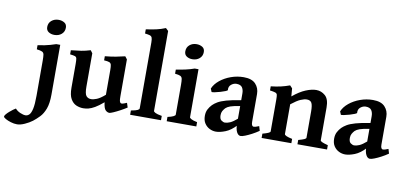

<svg xmlns="http://www.w3.org/2000/svg" viewBox="-212 -967 3094 1459"><g transform="rotate(10 1335.5 -237.5)"><path d="M214.4 -566.4Q214.4 -535.6 192.4 -516.6Q170.4 -497.6 137.2 -497.6Q111.8 -497.6 92.8 -509.8Q73.7 -522 73.7 -547.9Q73.7 -579.1 96.2 -597.7Q118.7 -616.2 150.9 -616.2Q175.3 -616.2 194.8 -604.5Q214.4 -592.8 214.4 -566.4ZM194.8 -47.9Q194.8 21 179.2 62.5Q163.6 104 139.6 128.9Q115.7 153.8 91.8 172.4Q67.4 190.9 34.2 205.8Q1 220.7 -23.9 220.7Q-47.9 220.7 -72.5 213.1Q-97.2 205.6 -114.3 195.8Q-131.3 186 -131.3 179.2Q-131.3 172.4 -121.8 161.1Q-112.3 149.9 -98.6 137.9Q-85 126 -72 116.5Q-59.1 106.9 -52.7 104Q-37.6 121.6 -13.7 131.8Q10.3 142.1 27.3 142.1Q43 142.1 55.9 129.6Q68.8 117.2 76.7 82.5Q84.5 47.9 84.5 -19V-289.6Q84.5 -320.3 82 -335.7Q79.6 -351.1 67.1 -357.2Q54.7 -363.3 25.4 -366.7V-398.4Q57.6 -403.3 79.6 -407.7Q101.6 -412.1 120.8 -417.7Q140.1 -423.3 164.1 -431.2H194.8Z M782.2 -50.8Q760.3 -36.6 732.7 -21.7Q705.1 -6.8 682.1 3.2Q659.2 13.2 651.9 13.2Q635.7 13.2 621.8 -0.5Q607.9 -14.2 602.5 -60.1Q565.4 -28.3 538.3 -12.7Q511.2 2.9 490 8.1Q468.8 13.2 449.7 13.2Q421.9 13.2 395.8 2Q369.6 -9.3 352.5 -39.1Q335.4 -68.8 335.4 -125V-308.1Q335.4 -336.9 333 -349.6Q330.6 -362.3 319.3 -366.2Q308.1 -370.1 281.2 -373V-404.8Q326.7 -409.2 359.4 -414.3Q392.1 -419.4 430.2 -431.2L445.8 -410.2V-153.3Q445.8 -98.6 459.2 -82Q472.7 -65.4 497.1 -65.4Q515.1 -65.4 540.5 -75.7Q565.9 -85.9 602.5 -117.7V-308.1Q602.5 -335 599.4 -348.4Q596.2 -361.8 583.7 -366.7Q571.3 -371.6 543.5 -373V-404.8Q589.4 -409.2 626.5 -416Q663.6 -422.9 696.8 -431.2L712.9 -410.2V-127.9Q712.9 -100.6 715.3 -90.3Q717.8 -80.1 723.1 -75.2Q728.5 -71.3 738.3 -73.5Q748 -75.7 771 -85.4Z M810.1 0V-33.2Q848.6 -40 861.1 -46.6Q873.5 -53.2 873.5 -60.5V-567.9Q873.5 -594.2 869.1 -605.7Q864.7 -617.2 852.1 -621.1Q839.4 -625 814.5 -627.9V-660.2Q859.9 -666.5 894 -674.1Q928.2 -681.6 963.9 -696.3L983.9 -677.2V-60.5Q983.9 -54.2 997.6 -46.9Q1011.2 -39.6 1048.3 -33.2V0Z M1278.8 -566.4Q1278.8 -535.6 1256.8 -516.6Q1234.9 -497.6 1201.7 -497.6Q1176.8 -497.6 1158 -509.8Q1139.2 -522 1139.2 -547.9Q1139.2 -579.1 1161.4 -597.7Q1183.6 -616.2 1215.3 -616.2Q1240.2 -616.2 1259.5 -604.5Q1278.8 -592.8 1278.8 -566.4ZM1092.3 0V-33.2Q1122.6 -39.6 1137 -47.1Q1151.4 -54.7 1151.4 -60.5V-289.6Q1151.4 -320.3 1148.7 -335.9Q1146 -351.6 1133.8 -357.7Q1121.6 -363.8 1092.3 -366.7V-398.4Q1131.3 -404.3 1166.3 -412.1Q1201.2 -419.9 1232.4 -431.2H1261.7V-60.5Q1261.7 -55.2 1275.1 -47.4Q1288.6 -39.6 1320.8 -33.2V0Z M1801.3 -50.8Q1775.9 -33.2 1748.5 -18.8Q1721.2 -4.4 1698.5 4.4Q1675.8 13.2 1664.6 13.2Q1646 13.2 1634 -10Q1622.1 -33.2 1622.1 -73.2V-307.6Q1622.1 -335.9 1609.9 -354Q1597.7 -372.1 1564.5 -372.1Q1543.5 -371.6 1524.9 -356.4Q1506.3 -341.3 1508.8 -314Q1509.3 -310.1 1493.4 -303.5Q1477.5 -296.9 1455.3 -290.5Q1433.1 -284.2 1414.1 -280.3Q1395 -276.4 1389.6 -277.8L1379.4 -302.7Q1394 -338.4 1429.9 -367.7Q1465.8 -397 1513.4 -414.1Q1561 -431.2 1611.3 -431.2Q1674.3 -431.2 1703.4 -399.9Q1732.4 -368.7 1732.4 -322.8V-108.4Q1732.4 -73.7 1750.5 -73.7Q1756.8 -73.7 1764.9 -75.9Q1772.9 -78.1 1791 -85.4ZM1626.5 -211.4Q1571.3 -202.6 1548.3 -194.3Q1525.4 -186 1513.2 -174.3Q1502 -162.1 1494.6 -148.9Q1487.3 -135.7 1487.3 -116.7Q1487.3 -86.9 1502.2 -76.7Q1517.1 -66.4 1528.8 -66.4Q1545.9 -66.4 1568.4 -75.9Q1590.8 -85.4 1626.5 -116.2L1629.9 -65.4Q1587.9 -19.5 1545.9 -3.2Q1503.9 13.2 1473.6 13.2Q1448.2 13.2 1424.8 1.7Q1401.4 -9.8 1386 -32.7Q1370.6 -55.7 1370.6 -90.8Q1370.6 -120.6 1381.8 -141.8Q1393.1 -163.1 1409.2 -179.7Q1423.8 -194.3 1446 -207.5Q1468.3 -220.7 1510.3 -232.9Q1552.2 -245.1 1626.5 -256.3Z M2101.1 0V-33.2Q2133.3 -42 2146.7 -48.3Q2160.2 -54.7 2160.2 -60.5V-262.7Q2160.2 -311.5 2149.9 -329.6Q2139.6 -347.7 2113.3 -347.7Q2092.8 -347.7 2065.4 -335.9Q2038.1 -324.2 1994.1 -289.6V-60.5Q1994.1 -45.4 2054.2 -33.2V0H1824.7V-33.2Q1883.8 -48.8 1883.8 -60.5V-308.1Q1883.8 -332 1881.3 -343Q1878.9 -354 1866.5 -358.4Q1854 -362.8 1824.7 -366.7V-398.4Q1868.2 -403.3 1901.9 -411.1Q1935.5 -418.9 1968.8 -431.2L1987.3 -411.6L1992.2 -350.1Q2045.4 -394 2090.8 -412.6Q2136.2 -431.2 2170.9 -431.2Q2210 -431.2 2240.2 -404.8Q2270.5 -378.4 2270.5 -314.5V-60.5Q2270.5 -54.7 2282.7 -48.6Q2294.9 -42.5 2329.6 -33.2V0Z M2798.8 -50.8Q2773.4 -33.2 2746.1 -18.8Q2718.8 -4.4 2696 4.4Q2673.3 13.2 2662.1 13.2Q2643.6 13.2 2631.6 -10Q2619.6 -33.2 2619.6 -73.2V-307.6Q2619.6 -335.9 2607.4 -354Q2595.2 -372.1 2562 -372.1Q2541 -371.6 2522.5 -356.4Q2503.9 -341.3 2506.3 -314Q2506.8 -310.1 2491 -303.5Q2475.1 -296.9 2452.9 -290.5Q2430.7 -284.2 2411.6 -280.3Q2392.6 -276.4 2387.2 -277.8L2377 -302.7Q2391.6 -338.4 2427.5 -367.7Q2463.4 -397 2511 -414.1Q2558.6 -431.2 2608.9 -431.2Q2671.9 -431.2 2700.9 -399.9Q2730 -368.7 2730 -322.8V-108.4Q2730 -73.7 2748 -73.7Q2754.4 -73.7 2762.5 -75.9Q2770.5 -78.1 2788.6 -85.4ZM2624 -211.4Q2568.8 -202.6 2545.9 -194.3Q2522.9 -186 2510.7 -174.3Q2499.5 -162.1 2492.2 -148.9Q2484.9 -135.7 2484.9 -116.7Q2484.9 -86.9 2499.8 -76.7Q2514.6 -66.4 2526.4 -66.4Q2543.5 -66.4 2565.9 -75.9Q2588.4 -85.4 2624 -116.2L2627.4 -65.4Q2585.4 -19.5 2543.5 -3.2Q2501.5 13.2 2471.2 13.2Q2445.8 13.2 2422.4 1.7Q2398.9 -9.8 2383.5 -32.7Q2368.2 -55.7 2368.2 -90.8Q2368.2 -120.6 2379.4 -141.8Q2390.6 -163.1 2406.7 -179.7Q2421.4 -194.3 2443.6 -207.5Q2465.8 -220.7 2507.8 -232.9Q2549.8 -245.1 2624 -256.3Z"/></g></svg>

Font: Dai Banna SIL SemiBold
Style: Regular
Weight: 600
Designer: Victor Gaultney
Foundry: SIL International
Version: Version 4.000